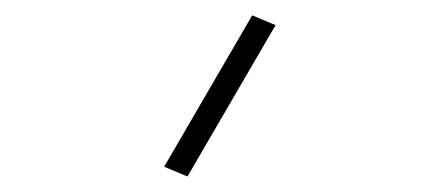

<svg xmlns="http://www.w3.org/2000/svg" viewBox="-20 -120 570 249"><path d="M223.1 108.9 192.9 96.2 307.1 -100.1 337.4 -87.4Z"/></svg>

Font: AzarMehrMonospaced
Style: SerifRegular
Weight: 1
Designer: Amin Abedi
Version: Version 1.00